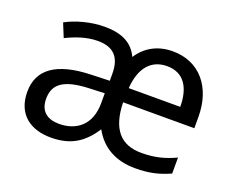

<svg xmlns="http://www.w3.org/2000/svg" viewBox="-95 -703 1053 869"><g transform="rotate(20 432.0 -268.0)"><path d="M603 -546C531 -546 474 -514 439 -459C411 -519 358 -545 275 -545C209 -545 138 -525 91 -499L118 -433C162 -455 215 -474 268 -474C336 -474 380 -444 380 -357V-323L290 -320C125 -315 46 -256 46 -149C46 -40 119 10 216 10C319 10 373 -34 419 -103C460 -28 530 10 622 10C689 10 736 -1 789 -25V-102C738 -78 691 -65 625 -65C526 -65 473 -124 470 -252H813V-306C813 -449 733 -546 603 -546ZM602 -474C683 -474 720 -413 720 -321H472C479 -420 525 -474 602 -474ZM303 -259 378 -262V-214C378 -110 314 -61 230 -61C174 -61 137 -88 137 -148C137 -216 178 -254 303 -259Z"/></g></svg>

Font: Noto Sans Arabic
Style: Regular
Weight: 400
Designer: Monotype Design Team, Nadine Chahine, Nizar Qandah and Khaled Hosny
Foundry: Monotype Imaging Inc.
Version: Version 2.012